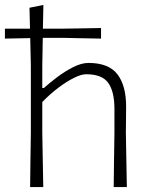

<svg xmlns="http://www.w3.org/2000/svg" viewBox="-27 -761 615 781"><path d="M95.5 0Q96 -56 96.8 -107.8Q97.5 -159.5 98.5 -220.5V-494Q97.5 -551 96 -606Q47.5 -605.5 -7 -604V-644.5H95Q94 -687.5 93 -729.5L149.5 -741Q149 -716.5 148.5 -692.5Q148 -668.5 147.5 -644.5H233Q265.5 -645 300.2 -645.5Q335 -646 384 -647V-604Q335 -605 300.2 -605.5Q265.5 -606 233 -607H147Q146.5 -579 146 -551Q145.5 -523 145 -494V-403H151.5Q172.5 -422 204 -446Q235.5 -470 269.8 -487.5Q304 -505 333 -505Q415 -505 450.5 -459Q486 -413 486 -327.5Q486 -295 485.5 -267.8Q485 -240.5 485 -220.5Q486 -159.5 487 -107.8Q488 -56 489 0H435.5Q436 -56 436.8 -107.5Q437.5 -159 438.5 -219V-318.5Q438.5 -388 413.5 -423.5Q388.5 -459 323.5 -459Q303.5 -459 273.8 -444.2Q244 -429.5 210.2 -404Q176.5 -378.5 145 -346V-219Q146 -159 147 -107.5Q148 -56 149 0Z"/></svg>

Font: Commissioner Loud ExtraLight
Style: Regular
Weight: 200
Designer: Kostas Bartsokas
Foundry: Kostas Bartsokas
Version: Version 1.000; ttfautohint (v1.8.3)